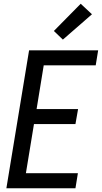

<svg xmlns="http://www.w3.org/2000/svg" viewBox="-20 -1003 543 1023"><path d="M14 0 135 -735H503L490 -655H213L175 -422H396L382 -342H161L118 -80H395L382 0ZM315 -792 267 -838 410 -983 470 -927Z"/></svg>

Font: Iosevka Term Curly Md Obl
Style: Regular
Weight: 500
Italic angle: -9°
Designer: Belleve Invis
Foundry: Belleve Invis
Version: Version 32.3.0